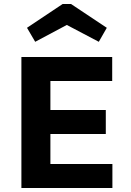

<svg xmlns="http://www.w3.org/2000/svg" viewBox="-20 -940 654 960"><path d="M87 -655H232V0H87ZM98 -535V-655H541V-535ZM98 0V-120H542V0ZM98 -270V-390H509V-270ZM115 -801 293 -920H322L323 -820L156 -731ZM514 -801 474 -731 305 -820 306 -920H335Z"/></svg>

Font: Intel One Mono Light
Style: Regular
Weight: 300
Monospace: yes
Designer: Fred Shallcrass
Foundry: Frere-Jones Type LLC
Version: Version 1.004